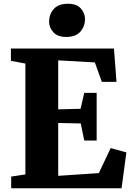

<svg xmlns="http://www.w3.org/2000/svg" viewBox="-20 -1001 702 1021"><path d="M115 -73.5V-663L38 -677.5V-743H586L599.5 -565.5H521.5L484.5 -669L289.5 -680V-419.5L408.5 -422.5L428 -507H494V-253.5H428L409.5 -344.5L289.5 -347V-66L505.5 -80.5L568.5 -213.5L652 -190.5L626.5 0H39.5V-62ZM331.5 -804.5Q286.5 -804.5 263.8 -829.5Q241 -854.5 241 -885.5Q241 -925 265.8 -953Q290.5 -981 341 -981H342Q387.5 -981 409.8 -956Q432 -931 432 -900Q432 -860.5 407.2 -832.5Q382.5 -804.5 332.5 -804.5Z"/></svg>

Font: Merriweather 28pt Black
Style: Regular
Weight: 900
Version: Version 2.100